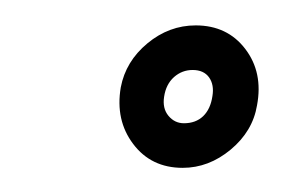

<svg xmlns="http://www.w3.org/2000/svg" viewBox="-20 -720 229 155"><path d="M127.5 -584.5Q148.5 -584.5 166.2 -599.2Q184 -614 187.5 -635Q192.5 -661.5 178 -680.5Q163.5 -699.5 138 -699.5Q116.5 -699.5 99 -685Q81.5 -670.5 77.5 -649.5Q73 -623 87.5 -603.8Q102 -584.5 127.5 -584.5ZM128.5 -620.5Q121 -620.5 116 -626.5Q111 -632.5 112.5 -642Q114 -652 120.5 -657.8Q127 -663.5 135.5 -663.5Q144.5 -663.5 148.8 -657.5Q153 -651.5 151.5 -642.5Q150 -632 144 -626.2Q138 -620.5 128.5 -620.5Z"/></svg>

Font: Anybody UltraCondensed Thin Medium
Style: Italic
Weight: 500
Italic angle: -10°
Version: Version 1.111